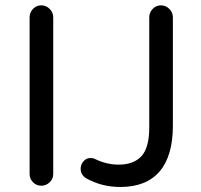

<svg xmlns="http://www.w3.org/2000/svg" viewBox="-20 -708 773 738"><path d="M311.5 -22.5Q290 -36.1 290 -59.6Q290 -75.2 300.8 -87.9Q311.5 -100.6 328.1 -100.6Q338.9 -100.6 345.7 -96.7Q389.6 -75.2 436.5 -75.2Q493.2 -75.2 523.4 -107.4Q553.7 -139.6 553.7 -218.8V-641.6Q553.7 -660.2 566.9 -673.8Q580.1 -687.5 598.6 -687.5Q617.2 -687.5 630.9 -673.8Q644.5 -660.2 644.5 -641.6V-224.6Q644.5 -108.4 593.3 -48.8Q542 10.7 442.4 10.7Q371.1 10.7 311.5 -22.5ZM93.8 -39.1V-641.6Q93.8 -660.2 106.9 -673.8Q120.1 -687.5 138.7 -687.5Q157.2 -687.5 170.9 -673.8Q184.6 -660.2 184.6 -641.6V-39.1Q184.6 -20.5 170.9 -7.3Q157.2 5.9 138.7 5.9Q120.1 5.9 106.9 -7.3Q93.8 -20.5 93.8 -39.1Z"/></svg>

Font: jf-openhuninn-2.1
Style: Regular
Weight: 400
Designer: [Kosugi Maru]
Designed by MOTOYA      

[Varela Round]
Joe Prince (Latin component); Avraham Cornfeld (Hebrew component)
Foundry: justfont Co., Ltd.
Version: 2.1